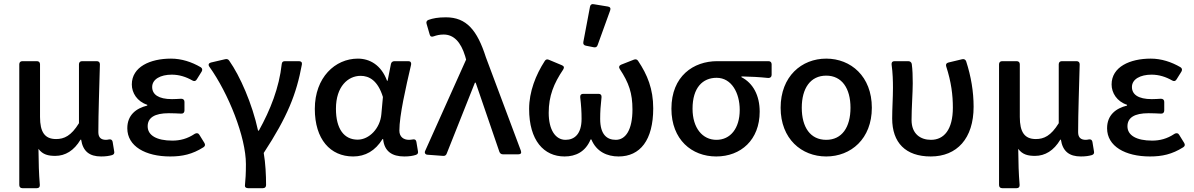

<svg xmlns="http://www.w3.org/2000/svg" viewBox="-20 -770 5957 958"><path d="M76.2 -449.2V153.3C76.2 163.1 82 168.9 91.8 168.9H164.1C173.8 168.9 179.7 163.1 178.7 152.3C173.8 91.8 172.9 47.9 171.9 -27.3C193.4 2 221.7 7.8 255.9 7.8C305.7 7.8 349.6 -18.6 381.8 -73.2H384.8C393.6 -15.6 425.8 10.7 484.4 10.7C508.8 10.7 525.4 7.8 539.1 3.9C548.8 1 551.8 -5.9 549.8 -14.6L542 -62.5C540 -72.3 533.2 -76.2 523.4 -74.2C518.6 -73.2 513.7 -72.3 508.8 -72.3C486.3 -72.3 470.7 -82 470.7 -110.4C470.7 -205.1 475.6 -335 478.5 -449.2C478.5 -459 472.7 -464.8 462.9 -464.8H389.6C379.9 -464.8 374 -459 374 -449.2V-155.3C335 -91.8 299.8 -76.2 259.8 -76.2C203.1 -76.2 179.7 -111.3 179.7 -186.5V-449.2C179.7 -459 173.8 -464.8 164.1 -464.8H91.8C82 -464.8 76.2 -459 76.2 -449.2Z M615.2 -129.9C615.2 -40 706.1 10.7 829.1 10.7C889.6 10.7 939.5 0 995.1 -35.2C1003.9 -41 1004.9 -47.9 1000 -56.6L974.6 -97.7C969.7 -106.4 960.9 -107.4 952.1 -102.5C914.1 -77.1 877.9 -68.4 839.8 -68.4C761.7 -68.4 716.8 -94.7 716.8 -139.6C716.8 -182.6 751 -205.1 822.3 -205.1C842.8 -205.1 863.3 -204.1 883.8 -203.1C894.5 -202.1 900.4 -209 900.4 -218.8V-261.7C900.4 -271.5 894.5 -277.3 883.8 -277.3C868.2 -276.4 852.5 -275.4 837.9 -275.4C770.5 -275.4 739.3 -298.8 739.3 -335.9C739.3 -375 781.2 -397.5 836.9 -397.5C874 -397.5 908.2 -386.7 940.4 -368.2C949.2 -363.3 957 -365.2 961.9 -374L986.3 -413.1C991.2 -421.9 989.3 -429.7 981.4 -434.6C936.5 -460.9 885.7 -477.5 833 -477.5C729.5 -477.5 637.7 -436.5 637.7 -348.6C637.7 -306.6 664.1 -263.7 714.8 -247.1V-243.2C658.2 -229.5 615.2 -195.3 615.2 -129.9Z M1207 48.8C1207 98.6 1205.1 123 1202.1 156.2C1201.2 164.1 1208 168.9 1217.8 168.9H1292C1301.8 168.9 1307.6 163.1 1307.6 153.3C1307.6 103.5 1304.7 43.9 1295.9 -6.8C1414.1 -187.5 1459 -299.8 1486.3 -448.2C1488.3 -459 1482.4 -464.8 1471.7 -464.8H1401.4C1391.6 -464.8 1386.7 -460 1385.7 -450.2C1373 -333 1329.1 -221.7 1271.5 -118.2H1267.6C1238.3 -252.9 1177.7 -390.6 1124 -466.8C1119.1 -474.6 1112.3 -476.6 1103.5 -474.6L1032.2 -458C1021.5 -455.1 1017.6 -447.3 1024.4 -437.5C1120.1 -303.7 1207 -85.9 1207 48.8Z M1550.8 -226.6C1550.8 -75.2 1627.9 10.7 1742.2 10.7C1802.7 10.7 1852.5 -17.6 1888.7 -76.2H1891.6C1897.5 -14.6 1936.5 10.7 1997.1 10.7C2021.5 10.7 2040 7.8 2054.7 2.9C2064.5 0 2067.4 -6.8 2065.4 -15.6L2057.6 -62.5C2055.7 -73.2 2048.8 -76.2 2039.1 -74.2C2033.2 -73.2 2026.4 -72.3 2020.5 -72.3C1994.1 -72.3 1972.7 -86.9 1972.7 -118.2C1972.7 -194.3 2004.9 -334 2031.2 -447.3C2033.2 -458 2028.3 -464.8 2017.6 -464.8H1948.2C1939.5 -464.8 1932.6 -460 1930.7 -451.2L1914.1 -367.2H1911.1C1881.8 -446.3 1824.2 -477.5 1765.6 -477.5C1652.3 -477.5 1550.8 -383.8 1550.8 -226.6ZM1882.8 -200.2C1877 -129.9 1822.3 -73.2 1764.6 -73.2C1697.3 -73.2 1656.2 -126 1656.2 -227.5C1656.2 -338.9 1716.8 -391.6 1779.3 -391.6C1822.3 -391.6 1865.2 -368.2 1890.6 -286.1Z M2112.3 2 2190.4 7.8C2199.2 8.8 2206.1 4.9 2209 -3.9L2349.6 -357.4H2353.5L2471.7 -12.7C2474.6 -4.9 2480.5 0 2489.3 0H2566.4C2578.1 0 2583 -5.9 2579.1 -17.6L2404.3 -484.4C2361.3 -619.1 2307.6 -683.6 2205.1 -683.6C2165 -683.6 2140.6 -678.7 2118.2 -670.9C2109.4 -668 2105.5 -660.2 2108.4 -651.4L2124 -597.7C2127 -586.9 2133.8 -585 2144.5 -588.9C2158.2 -593.8 2173.8 -597.7 2193.4 -597.7C2244.1 -597.7 2279.3 -560.5 2300.8 -490.2L2305.7 -472.7L2101.6 -17.6C2096.7 -7.8 2101.6 1 2112.3 2Z M2923.8 -736.3 2890.6 -560.5C2888.7 -549.8 2893.6 -543.9 2903.3 -542L2942.4 -534.2C2951.2 -532.2 2959 -535.2 2961.9 -544.9L3024.4 -717.8C3028.3 -728.5 3024.4 -735.4 3013.7 -737.3L2942.4 -749C2932.6 -751 2925.8 -747.1 2923.8 -736.3ZM2620.1 -226.6C2620.1 -69.3 2693.4 10.7 2796.9 10.7C2852.5 10.7 2901.4 -12.7 2926.8 -74.2H2930.7C2956.1 -12.7 3009.8 10.7 3066.4 10.7C3173.8 10.7 3239.3 -70.3 3239.3 -229.5C3239.3 -326.2 3210 -397.5 3164.1 -465.8C3159.2 -473.6 3152.3 -475.6 3143.6 -472.7L3079.1 -447.3C3069.3 -443.4 3066.4 -434.6 3072.3 -425.8C3118.2 -356.4 3135.7 -304.7 3135.7 -223.6C3135.7 -122.1 3101.6 -72.3 3052.7 -72.3C3008.8 -72.3 2974.6 -97.7 2974.6 -176.8C2974.6 -212.9 2976.6 -242.2 2981.4 -285.2C2982.4 -295.9 2976.6 -301.8 2966.8 -301.8H2889.6C2879.9 -301.8 2874 -295.9 2875 -285.2C2879.9 -242.2 2881.8 -212.9 2881.8 -176.8C2881.8 -101.6 2846.7 -72.3 2801.8 -72.3C2751 -72.3 2717.8 -123 2717.8 -207C2717.8 -291 2743.2 -353.5 2790 -422.9C2795.9 -432.6 2794.9 -439.5 2784.2 -444.3L2718.8 -471.7C2710 -475.6 2703.1 -473.6 2698.2 -465.8C2653.3 -396.5 2620.1 -312.5 2620.1 -226.6Z M3330.1 -227.5C3330.1 -73.2 3431.6 10.7 3553.7 10.7C3676.8 10.7 3770.5 -72.3 3770.5 -212.9C3770.5 -293.9 3737.3 -355.5 3679.7 -384.8V-388.7C3728.5 -387.7 3766.6 -385.7 3813.5 -380.9C3824.2 -380.9 3830.1 -386.7 3830.1 -396.5V-449.2C3830.1 -459 3824.2 -464.8 3814.5 -464.8H3558.6C3440.4 -464.8 3330.1 -390.6 3330.1 -227.5ZM3670.9 -221.7C3670.9 -128.9 3624 -72.3 3554.7 -72.3C3485.4 -72.3 3435.5 -130.9 3435.5 -227.5C3435.5 -333 3486.3 -381.8 3555.7 -381.8C3629.9 -381.8 3670.9 -306.6 3670.9 -221.7Z M3875 -232.4C3875 -77.1 3979.5 10.7 4102.5 10.7C4225.6 10.7 4330.1 -77.1 4330.1 -232.4C4330.1 -388.7 4225.6 -477.5 4102.5 -477.5C3979.5 -477.5 3875 -388.7 3875 -232.4ZM4223.6 -232.4C4223.6 -134.8 4180.7 -72.3 4102.5 -72.3C4023.4 -72.3 3980.5 -134.8 3980.5 -232.4C3980.5 -329.1 4023.4 -392.6 4102.5 -392.6C4180.7 -392.6 4223.6 -329.1 4223.6 -232.4Z M4431.6 -178.7C4431.6 -58.6 4498 10.7 4624 10.7C4754.9 10.7 4837.9 -79.1 4837.9 -237.3C4837.9 -312.5 4825.2 -388.7 4800.8 -463.9C4797.9 -472.7 4790 -476.6 4781.2 -474.6L4711.9 -458C4701.2 -455.1 4698.2 -448.2 4701.2 -438.5C4726.6 -360.4 4734.4 -294.9 4734.4 -233.4C4734.4 -122.1 4689.5 -72.3 4625 -72.3C4573.2 -72.3 4528.3 -101.6 4528.3 -170.9C4528.3 -230.5 4534.2 -307.6 4534.2 -354.5C4534.2 -390.6 4533.2 -422.9 4529.3 -451.2C4527.3 -460 4520.5 -464.8 4511.7 -464.8H4443.4C4432.6 -464.8 4427.7 -459 4428.7 -448.2C4434.6 -405.3 4435.5 -365.2 4435.5 -332C4435.5 -281.2 4431.6 -229.5 4431.6 -178.7Z M4964.8 -449.2V153.3C4964.8 163.1 4970.7 168.9 4980.5 168.9H5052.7C5062.5 168.9 5068.4 163.1 5067.4 152.3C5062.5 91.8 5061.5 47.9 5060.5 -27.3C5082 2 5110.4 7.8 5144.5 7.8C5194.3 7.8 5238.3 -18.6 5270.5 -73.2H5273.4C5282.2 -15.6 5314.5 10.7 5373 10.7C5397.5 10.7 5414.1 7.8 5427.7 3.9C5437.5 1 5440.4 -5.9 5438.5 -14.6L5430.7 -62.5C5428.7 -72.3 5421.9 -76.2 5412.1 -74.2C5407.2 -73.2 5402.3 -72.3 5397.5 -72.3C5375 -72.3 5359.4 -82 5359.4 -110.4C5359.4 -205.1 5364.3 -335 5367.2 -449.2C5367.2 -459 5361.3 -464.8 5351.6 -464.8H5278.3C5268.6 -464.8 5262.7 -459 5262.7 -449.2V-155.3C5223.6 -91.8 5188.5 -76.2 5148.4 -76.2C5091.8 -76.2 5068.4 -111.3 5068.4 -186.5V-449.2C5068.4 -459 5062.5 -464.8 5052.7 -464.8H4980.5C4970.7 -464.8 4964.8 -459 4964.8 -449.2Z M5503.9 -129.9C5503.9 -40 5594.7 10.7 5717.8 10.7C5778.3 10.7 5828.1 0 5883.8 -35.2C5892.6 -41 5893.6 -47.9 5888.7 -56.6L5863.3 -97.7C5858.4 -106.4 5849.6 -107.4 5840.8 -102.5C5802.7 -77.1 5766.6 -68.4 5728.5 -68.4C5650.4 -68.4 5605.5 -94.7 5605.5 -139.6C5605.5 -182.6 5639.6 -205.1 5710.9 -205.1C5731.4 -205.1 5752 -204.1 5772.5 -203.1C5783.2 -202.1 5789.1 -209 5789.1 -218.8V-261.7C5789.1 -271.5 5783.2 -277.3 5772.5 -277.3C5756.8 -276.4 5741.2 -275.4 5726.6 -275.4C5659.2 -275.4 5627.9 -298.8 5627.9 -335.9C5627.9 -375 5669.9 -397.5 5725.6 -397.5C5762.7 -397.5 5796.9 -386.7 5829.1 -368.2C5837.9 -363.3 5845.7 -365.2 5850.6 -374L5875 -413.1C5879.9 -421.9 5877.9 -429.7 5870.1 -434.6C5825.2 -460.9 5774.4 -477.5 5721.7 -477.5C5618.2 -477.5 5526.4 -436.5 5526.4 -348.6C5526.4 -306.6 5552.7 -263.7 5603.5 -247.1V-243.2C5546.9 -229.5 5503.9 -195.3 5503.9 -129.9Z"/></svg>

Font: Ed Sans Neue Medium
Style: Regular
Weight: 500
Designer: Stephen Hutchings
Version: Version 1.004;PS 001.004;hotconv 1.0.88;makeotf.lib2.5.64775